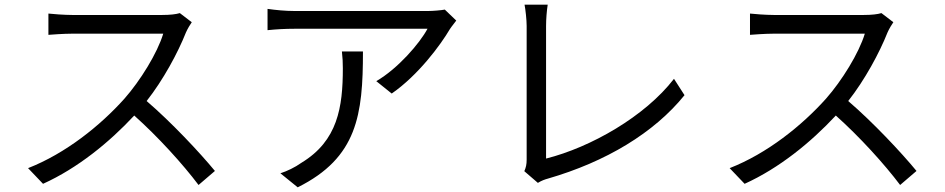

<svg xmlns="http://www.w3.org/2000/svg" viewBox="-20 -764 4040 821"><path d="M800 -669 749 -708C733 -703 707 -700 674 -700C637 -700 328 -700 288 -700C258 -700 201 -704 187 -706V-615C198 -616 253 -620 288 -620C323 -620 642 -620 678 -620C653 -537 580 -419 512 -342C409 -227 261 -108 100 -45L164 22C312 -45 447 -155 554 -270C656 -179 762 -62 829 27L899 -33C834 -112 712 -242 607 -332C678 -422 741 -539 775 -625C781 -639 794 -661 800 -669Z M1931 -676 1882 -723C1867 -720 1831 -717 1812 -717C1752 -717 1286 -717 1238 -717C1201 -717 1159 -721 1124 -726V-635C1163 -639 1201 -641 1238 -641C1285 -641 1738 -641 1808 -641C1775 -579 1681 -470 1589 -417L1655 -364C1769 -443 1864 -572 1904 -640C1911 -651 1924 -666 1931 -676ZM1532 -544H1442C1445 -518 1446 -496 1446 -472C1446 -305 1424 -162 1269 -68C1241 -48 1207 -32 1179 -23L1253 37C1508 -90 1532 -273 1532 -544Z M2222 -32 2280 18C2296 8 2311 3 2322 0C2571 -72 2777 -196 2907 -357L2862 -427C2738 -266 2506 -134 2315 -86C2315 -137 2315 -558 2315 -653C2315 -682 2318 -719 2322 -744H2223C2227 -724 2232 -679 2232 -653C2232 -558 2232 -143 2232 -81C2232 -61 2229 -48 2222 -32Z M3800 -669 3749 -708C3733 -703 3707 -700 3674 -700C3637 -700 3328 -700 3288 -700C3258 -700 3201 -704 3187 -706V-615C3198 -616 3253 -620 3288 -620C3323 -620 3642 -620 3678 -620C3653 -537 3580 -419 3512 -342C3409 -227 3261 -108 3100 -45L3164 22C3312 -45 3447 -155 3554 -270C3656 -179 3762 -62 3829 27L3899 -33C3834 -112 3712 -242 3607 -332C3678 -422 3741 -539 3775 -625C3781 -639 3794 -661 3800 -669Z"/></svg>

Font: Noto Sans CJK HK
Style: Regular
Weight: 400
Designer: Ryoko NISHIZUKA 西塚涼子 (kana, bopomofo & ideographs); Paul D. Hunt (Latin, Greek & Cyrillic); Sandoll Communications 산돌커뮤니
Foundry: Adobe
Version: Version 2.004;hotconv 1.0.118;makeotfexe 2.5.65603